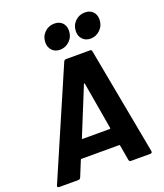

<svg xmlns="http://www.w3.org/2000/svg" viewBox="-170 -1031 976 1140"><g transform="rotate(-20 318.5 -461.0)"><path d="M446 -10 429 -108Q429 -112 425 -112H186Q183 -112 181 -108L141 -10Q136 0 127 0H4Q-2 0 -4.5 -3.5Q-7 -7 -4 -14L288 -690Q293 -700 302 -700H455Q464 -700 466 -690L592 -14V-10Q592 0 581 0H458Q449 0 446 -10ZM234 -221H404Q406 -221 408 -222.5Q410 -224 409 -227L358 -524Q358 -528 356 -527.5Q354 -527 352 -524L231 -227Q228 -221 234 -221ZM414 -833Q414 -871 439.5 -896.5Q465 -922 502 -922Q533 -922 551.5 -903.5Q570 -885 570 -854Q570 -816 544 -790Q518 -764 482 -764Q452 -764 433 -783.5Q414 -803 414 -833ZM221 -833Q221 -871 246.5 -896.5Q272 -922 309 -922Q340 -922 358.5 -903.5Q377 -885 377 -854Q377 -816 351 -790Q325 -764 289 -764Q259 -764 240 -783.5Q221 -803 221 -833Z"/></g></svg>

Font: Barlow
Style: Bold Italic
Weight: 700
Italic angle: -7°
Designer: Jeremy Tribby
Foundry: Tribby Type
Version: Version 1.422